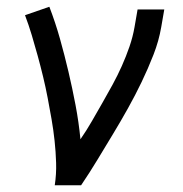

<svg xmlns="http://www.w3.org/2000/svg" viewBox="-20 -548 540 568"><path d="M142 0Q147 -33 146 -66Q145 -99 141.5 -131.5Q138 -164 132.5 -195.5Q127 -227 121 -258.5Q115 -290 107.5 -321Q100 -352 91.5 -383Q83 -414 74 -444Q65 -474 54 -503L126 -528Q144 -481 157.5 -433Q171 -385 182.5 -336Q194 -287 203.5 -237Q213 -187 218 -136Q236 -162 251.5 -189Q267 -216 282.5 -243Q298 -270 313 -297.5Q328 -325 340.5 -353Q353 -381 363 -410Q373 -439 378 -468L387 -520H466L457 -468Q450 -427 434 -386Q418 -345 399 -305.5Q380 -266 358.5 -227.5Q337 -189 314 -151Q291 -113 268 -75Q245 -37 220 0Z"/></svg>

Font: Iosevka SS18
Style: Italic
Weight: 400
Italic angle: -9°
Monospace: yes
Designer: Belleve Invis
Foundry: Belleve Invis
Version: Version 25.1.1; ttfautohint (v1.8.4)